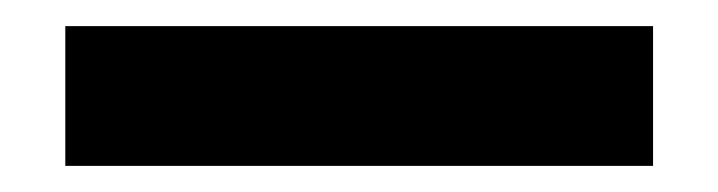

<svg xmlns="http://www.w3.org/2000/svg" viewBox="-20 78 550 147"><path d="M30 205V98H480V205Z"/></svg>

Font: Stick No Bills ExtraLight ExtraBold
Style: Regular
Weight: 800
Version: Version 2.000